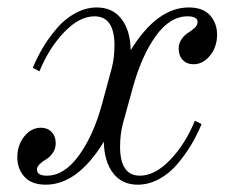

<svg xmlns="http://www.w3.org/2000/svg" viewBox="-20 -488 630 520"><path d="M334 -352.1Q405.3 -467.8 491.2 -467.8Q529.8 -467.8 548.8 -446.5Q567.9 -425.3 567.9 -394Q567.9 -360.8 548.8 -337.4Q529.8 -314 503.9 -314Q486.3 -314 475.1 -325.4Q463.9 -336.9 463.9 -356Q463.9 -370.6 471.9 -382.1Q480 -393.6 489.5 -399.2Q499 -404.8 507.1 -412.4Q515.1 -419.9 515.1 -428.2Q515.1 -443.8 487.8 -443.8Q440.4 -443.8 401.9 -390.4Q363.3 -336.9 338.9 -248L313 -153.8Q305.2 -125 305.2 -90.8Q305.2 -12.2 358.9 -12.2Q399.9 -12.2 441.2 -55.4Q482.4 -98.6 507.8 -161.1L525.9 -151.9Q513.7 -122.1 497.3 -95Q481 -67.9 459.5 -42.7Q438 -17.6 410.2 -2.7Q382.3 12.2 353 12.2Q310.1 12.2 286.1 -19.3Q262.2 -50.8 261.2 -104Q189.9 12.2 104 12.2Q65.4 12.2 46.1 -9.3Q26.9 -30.8 26.9 -62Q26.9 -95.2 45.9 -118.7Q64.9 -142.1 90.8 -142.1Q108.4 -142.1 119.6 -130.6Q130.9 -119.1 130.9 -100.1Q130.9 -85.4 123 -74Q115.2 -62.5 105.5 -56.9Q95.7 -51.3 87.9 -43.9Q80.1 -36.6 80.1 -28.8Q80.1 -12.2 106.9 -12.2Q154.3 -12.2 194.1 -67.4Q233.9 -122.6 256.8 -208L282.2 -301.8Q290 -330.6 290 -365.2Q290 -443.8 235.8 -443.8Q194.8 -443.8 153.6 -400.6Q112.3 -357.4 86.9 -294.9L68.8 -304.2Q81.1 -334 97.4 -361.1Q113.8 -388.2 135.5 -413.1Q157.2 -438 185.1 -452.9Q212.9 -467.8 242.2 -467.8Q285.2 -467.8 309.1 -436.5Q333 -405.3 334 -352.1Z"/></svg>

Font: Flanker Steampunk
Style: Italic
Weight: 400
Italic angle: -12°
Designer: Alexey Kryukov, Leonardo Di Lena
Foundry: Alexey Kryukov, Leonardo Di Lena
Version: 1.210